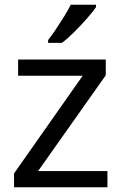

<svg xmlns="http://www.w3.org/2000/svg" viewBox="-20 -786 510 806"><path d="M431 0H39V-58L327 -468H56V-536H424V-470L140 -68H431ZM383 -756Q371 -738 346 -709.5Q321 -681 292.5 -652.5Q264 -624 240 -606H182V-618Q197 -637 214.5 -663Q232 -689 249 -716.5Q266 -744 277 -766H383Z"/></svg>

Font: Noto Sans Old South Arabian
Style: Regular
Weight: 400
Designer: Monotype Design Team
Foundry: Monotype Imaging Inc.
Version: Version 2.001; ttfautohint (v1.8.4.7-5d5b)